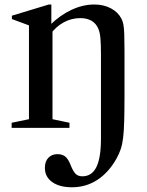

<svg xmlns="http://www.w3.org/2000/svg" viewBox="-20 -554 638 832"><path d="M30.5 0V-22L105.5 -37.5V-444L31.5 -471.5V-486L191.5 -534.5H202.5V-446L207.5 -441V-37.5L281 -22V0ZM417.5 -123V-318Q417.5 -362.5 415.2 -388Q413 -413.5 406 -429.5Q386.5 -475.5 327.5 -475.5Q289.5 -475.5 255.8 -457Q222 -438.5 197 -404V-445.5Q239 -487.5 289 -511Q339 -534.5 388.5 -534.5Q429.5 -534.5 460.8 -517.8Q492 -501 506.5 -472.5Q512 -462 514.8 -447.2Q517.5 -432.5 518.5 -405.8Q519.5 -379 519.5 -331.5V-123ZM292 257.5Q237.5 257.5 206 234.8Q174.5 212 174.5 173.5Q174.5 145.5 189.5 129.8Q204.5 114 229 114Q251 114 263.8 125.2Q276.5 136.5 285.5 160Q297 189 307.8 199.5Q318.5 210 337 210Q378 210 397.8 169.8Q417.5 129.5 417.5 47V-177.5L519.5 -142Q519.5 -73.5 518.2 -29.2Q517 15 513.5 43.5Q510 72 503.2 92Q496.5 112 485.5 132Q451.5 193 402.2 225.2Q353 257.5 292 257.5Z"/></svg>

Font: Libre Caslon Text
Style: Regular
Weight: 400
Designer: Pablo Impallari, Rodrigo Fuenzalida, Katja Schimmel
Foundry: Pablo Impallari, Rodrigo Fuenzalida
Version: Version 2.000